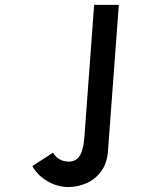

<svg xmlns="http://www.w3.org/2000/svg" viewBox="-20 -730 640 774"><path d="M258.5 -78.5Q285.5 -78.5 300.8 -101.2Q316 -124 320 -174.5L359.5 -710.5H459L415 -118Q411 -70 387 -38.2Q363 -6.5 328 8.8Q293 24 256 24Q212 24 171.8 0.8Q131.5 -22.5 110.5 -60.5L193.5 -114.5Q215.5 -78.5 258.5 -78.5Z"/></svg>

Font: JuliaMono SemiBoldItalic
Style: Regular
Weight: 600
Italic angle: -9°
Monospace: yes
Designer: cormullion
Foundry: corm
Version: Version 0.049; ttfautohint (v1.8.4)